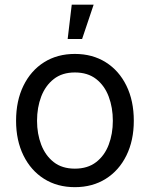

<svg xmlns="http://www.w3.org/2000/svg" viewBox="-20 -773 628 805"><path d="M293.9 11.7Q220.2 11.7 164.8 -23.2Q109.4 -58.1 78.4 -121.1Q47.4 -184.1 47.4 -266.6Q47.4 -350.6 78.4 -413.8Q109.4 -477.1 164.8 -512Q220.2 -546.9 293.9 -546.9Q367.7 -546.9 423.3 -512Q479 -477.1 510 -413.8Q541 -350.6 541 -266.6Q541 -184.1 510 -121.1Q479 -58.1 423.3 -23.2Q367.7 11.7 293.9 11.7ZM293.9 -65.9Q347.7 -65.9 383.1 -93.3Q418.5 -120.6 435.8 -166.3Q453.1 -211.9 453.1 -266.6Q453.1 -321.8 435.8 -367.9Q418.5 -414.1 383.1 -441.7Q347.7 -469.2 293.9 -469.2Q240.7 -469.2 205.6 -441.7Q170.4 -414.1 152.8 -368.2Q135.3 -322.3 135.3 -266.6Q135.3 -211.9 152.8 -166.3Q170.4 -120.6 205.3 -93.3Q240.2 -65.9 293.9 -65.9ZM263.7 -609.4 280.8 -753.4H372.6L324.2 -609.4Z"/></svg>

Font: Inter 18pt
Style: Regular
Weight: 400
Designer: Rasmus Andersson
Foundry: rsms
Version: Version 4.001;git-66647c0bb